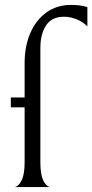

<svg xmlns="http://www.w3.org/2000/svg" viewBox="-20 -760 375 780"><path d="M184 0H39Q56 -3 68 -27.5Q80 -52 80 -100V-324H24V-364H80V-503Q80 -573 103.5 -626.5Q127 -680 169.5 -710Q212 -740 267 -740Q310 -740 335 -731V-653Q317 -671 291.5 -681.5Q266 -692 240 -692Q190 -692 167 -656.5Q144 -621 144 -565V-100Q144 -52 155.5 -27.5Q167 -3 184 0Z"/></svg>

Font: BellefairVN
Style: Regular
Weight: 400
Designer: Nick Shinn, Liron Lavi Turkenic
Foundry: Shinntype
Version: Version 1.003